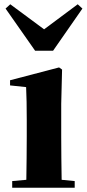

<svg xmlns="http://www.w3.org/2000/svg" viewBox="-20 -877 405 897"><path d="M228 -640 365 -837 343 -857 186 -740 28 -857 6 -837 144 -640ZM266 -392 270 -552 256 -562 27 -502V-478L102 -470C104 -423 105 -384 105 -318V-238C105 -182 104 -96 103 -37L37 -31V0H329V-31L268 -37C267 -95 266 -182 266 -238Z"/></svg>

Font: Noto Serif KR Black
Style: Regular
Weight: 900
Version: Version 1.001;PS 1.001;hotconv 16.6.54;makeotf.lib2.5.65590